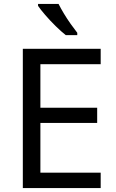

<svg xmlns="http://www.w3.org/2000/svg" viewBox="-20 -964 596 984"><path d="M496 0H97V-714H496V-635H187V-412H478V-334H187V-79H496ZM280 -944Q291 -922 307.5 -894.5Q324 -867 342.5 -841Q361 -815 376 -796V-784H317Q294 -802 265 -830.5Q236 -859 211.5 -887.5Q187 -916 175 -934V-944Z"/></svg>

Font: Noto Sans Ethiopic
Style: Regular
Weight: 400
Designer: Monotype Design Team
Foundry: Monotype Imaging Inc.
Version: Version 2.102; ttfautohint (v1.8.4.7-5d5b)